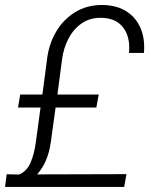

<svg xmlns="http://www.w3.org/2000/svg" viewBox="-24 -741 598 761"><path d="M-3.9 0 2.4 -50.3 51.8 -49.3Q83 -62.5 97.7 -97.7Q112.3 -132.8 118.2 -178.7L136.7 -314.9H47.4L56.2 -366.2H144L162.6 -507.3Q169.9 -566.9 198.5 -615.5Q227.1 -664.1 273.7 -692.6Q320.3 -721.2 379.9 -721.2Q432.6 -721.2 470.2 -700Q507.8 -678.7 527.6 -641.1Q547.4 -603.5 547.4 -554.7Q547.4 -539.1 546.4 -531.2H487.3Q488.3 -544.9 488.3 -551.3Q488.3 -605 459.5 -637.7Q430.7 -670.4 374 -670.4Q331.1 -670.4 298.8 -647.7Q266.6 -625 247.3 -587.6Q228 -550.3 222.2 -507.3L203.6 -366.2H367.2L357.9 -314.9H196.3L177.2 -176.3Q166 -97.2 123 -49.8L477.1 -50.8L468.3 0Z"/></svg>

Font: Mardoto Light
Style: Italic
Weight: 300
Italic angle: -12°
Designer: Christian Robertson, Vahan Hovhannisyan
Foundry: Google
Version: Version 1.000